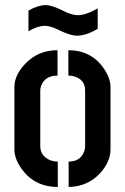

<svg xmlns="http://www.w3.org/2000/svg" viewBox="-20 -740 495 761"><path d="M92.8 -616.2V-698.2Q130.9 -719.7 161.1 -719.7Q185.5 -719.7 230.5 -697.3Q264.6 -679.7 289.1 -679.7Q323.2 -680.7 367.2 -707V-626Q322.3 -598.6 285.2 -598.6Q258.8 -598.6 212.9 -621.1Q179.7 -637.7 157.2 -637.7Q127 -636.7 92.8 -616.2ZM37.1 -147.5V-394.5Q37.1 -442.4 80.1 -487.3Q130.9 -541 208 -541V-440.4Q157.2 -440.4 142.6 -398.4Q139.6 -389.6 139.6 -380.9V-161.1Q139.6 -124 173.8 -107.4Q189.5 -99.6 209 -99.6V1Q114.3 1 62.5 -75.2Q37.1 -113.3 37.1 -147.5ZM252 1V-99.6Q298.8 -99.6 313.5 -139.6Q317.4 -150.4 317.4 -159.2V-380.9Q317.4 -421.9 279.3 -435.5Q266.6 -440.4 251 -440.4V-541Q342.8 -541 392.6 -466.8Q418 -428.7 418 -394.5V-147.5Q418 -99.6 377 -53.7Q327.1 0 252 1Z"/></svg>

Font: Post No Bills Colombo
Style: Bold
Weight: 800
Designer: Kosala Senevirathne, Siva Puranthara, Lasantha Premarathna, Tharique Azeez
Foundry: Mooniak
Version: Version 1.220 ; ttfautohint (v1.5)